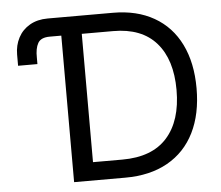

<svg xmlns="http://www.w3.org/2000/svg" viewBox="-51 -764 943 821"><g transform="rotate(-5 420.5 -353.5)"><path d="M182.6 -707H462.9Q564.9 -707 638.9 -664.8Q712.9 -622.6 752 -543.2Q791 -463.9 791 -354.5Q791 -244.1 751.5 -164.6Q711.9 -85 636.2 -42.5Q560.5 0 454.1 0H234.4V-628.9H184.6Q146.5 -628.9 133.8 -606.2Q121.1 -583.5 122.1 -543.9V-516.6H39.1V-564.5Q39.1 -604.5 56.2 -637Q73.2 -669.4 105.7 -688.2Q138.2 -707 182.6 -707ZM448.2 -78.1Q576.2 -78.1 640.6 -150.4Q705.1 -222.7 705.1 -354.5Q705.1 -484.9 642.1 -556.9Q579.1 -628.9 457 -628.9H322.3V-78.1Z"/></g></svg>

Font: Pretendard GOV
Style: Regular
Weight: 400
Designer: Base glyphs from Inter by Rasmus Andersson; Hangeul glyphs from Noto Sans CJK(Source Han Sans) by Jang Soo-young and Kan
Foundry: Kil Hyung-jin
Version: Version 1.309